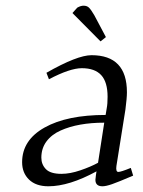

<svg xmlns="http://www.w3.org/2000/svg" viewBox="-20 -651 504 678"><path d="M58.1 -78.1Q58.1 -156.2 137.5 -200.7Q216.8 -245.1 353 -245.1L356.9 -269Q359.9 -283.7 359.9 -309.1Q359.9 -361.3 337.4 -385.7Q314.9 -410.2 269 -410.2Q227.1 -410.2 152.8 -371.1L144 -394Q252.9 -456.1 303.2 -456.1Q428.2 -456.1 428.2 -325.2Q428.2 -304.7 422.9 -264.2L391.1 -64.9Q388.2 -43.9 397.9 -43.9Q407.2 -43.9 441.9 -58.1L450.2 -30.8Q397.5 -8.3 375.7 -0.7Q354 6.8 341.8 6.8Q316.9 6.8 316.9 -16.1Q316.9 -19.5 318.8 -33.2L320.8 -45.9Q224.1 6.8 150.9 6.8Q106.9 6.8 82.5 -16.8Q58.1 -40.5 58.1 -78.1ZM126 -94.2Q126 -70.3 142.1 -53.7Q158.2 -37.1 196.8 -37.1Q227.5 -37.1 263.9 -49.6Q300.3 -62 326.2 -76.2L348.1 -217.8Q302.2 -217.8 263.7 -210.9Q225.1 -204.1 193.6 -189.9Q162.1 -175.8 144 -151.4Q126 -127 126 -94.2ZM235.8 -605 252.9 -624Q265.1 -630.9 274.9 -630.9Q287.1 -630.9 294.2 -624Q301.3 -617.2 313 -597.2L354 -520L335 -504.9Z"/></svg>

Font: Dehuti
Style: Italic
Weight: 400
Version: Version 1.2